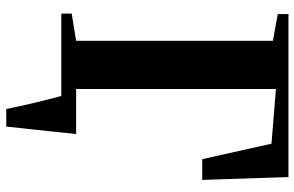

<svg xmlns="http://www.w3.org/2000/svg" viewBox="-188 -596 963 628"><g transform="rotate(90 294.0 -281.5)"><path d="M198 -48.5H389V-26H198ZM336 180Q332.5 161.5 326.8 136Q321 110.5 314.8 84Q308.5 57.5 302.5 34.5Q296.5 11.5 293 -1.5L266 -48.5H418Q416 -30.5 413.5 -7Q411 16.5 408.2 42.5Q405.5 68.5 402.8 94Q400 119.5 397.5 141.8Q395 164 393.5 180ZM24 0V-34L113 -48.5V-692L25.5 -708V-743H558.5L568 -461H500L449.5 -687.5L270.5 -702V-48.5L401 -34V0Z"/></g></svg>

Font: Merriweather 96pt
Style: Bold
Weight: 700
Version: Version 2.100